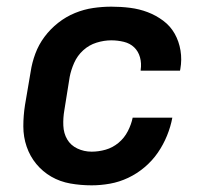

<svg xmlns="http://www.w3.org/2000/svg" viewBox="-20 -548 640 576"><path d="M255 8Q222 8 191 2.5Q160 -3 134 -18Q108 -33 89 -56Q70 -79 60 -108Q50 -137 50 -169Q50 -201 55 -233L72 -333Q76 -360 86 -387Q96 -414 113.5 -437.5Q131 -461 154.5 -479.5Q178 -498 205 -509Q232 -520 259.5 -524Q287 -528 314 -528Q343 -528 370.5 -524.5Q398 -521 423 -511.5Q448 -502 469.5 -486Q491 -470 504 -447Q517 -424 521.5 -396.5Q526 -369 521 -341Q521 -340 520.5 -338.5Q520 -337 520 -336H402Q402 -337 402 -337.5Q402 -338 402 -338Q405 -358 400 -376Q395 -394 382.5 -406Q370 -418 351.5 -422.5Q333 -427 314 -427Q292 -427 269.5 -420Q247 -413 229.5 -397Q212 -381 202.5 -359.5Q193 -338 189 -317L173 -217Q169 -194 170 -171Q171 -148 181.5 -130Q192 -112 212 -102.5Q232 -93 255 -93Q276 -93 297 -99Q318 -105 335.5 -119.5Q353 -134 363.5 -154.5Q374 -175 378 -195H497Q492 -168 481 -141Q470 -114 453.5 -90Q437 -66 414 -46.5Q391 -27 364.5 -14.5Q338 -2 310 3Q282 8 255 8Z"/></svg>

Font: Iosevka SS04 Extended Oblique
Style: Bold
Weight: 700
Width: 7
Italic angle: -9°
Monospace: yes
Designer: Belleve Invis
Foundry: Belleve Invis
Version: Version 19.0.0; ttfautohint (v1.8.4)